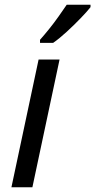

<svg xmlns="http://www.w3.org/2000/svg" viewBox="-20 -786 400 806"><path d="M28 0 142 -536H230L116 0ZM148 -606V-619Q165 -638 186 -664Q207 -690 226 -717Q245 -744 260 -766H360V-756Q346 -738 318.5 -709.5Q291 -681 260 -652.5Q229 -624 203 -606Z"/></svg>

Font: BC Sans
Style: Italic
Weight: 400
Italic angle: -12°
Designer: Monotype Design Team
Designer: Province of B.C.
Foundry: Monotype Imaging Inc.
Version: Version 2.000;GOOG;noto-source:20170915:90ef993387c0